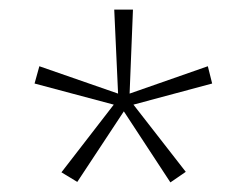

<svg xmlns="http://www.w3.org/2000/svg" viewBox="-20 -779 518 400"><path d="M257 -759 250 -584 413 -641 422 -605 258 -561 367 -421 335 -399 238 -547 141 -400 108 -420 217 -561 52 -605 62 -641 226 -584 218 -759Z"/></svg>

Font: Noto Sans Ethiopic SemiCondensed ExtraLight
Style: Regular
Weight: 200
Width: 4
Designer: Monotype Design Team
Foundry: Monotype Imaging Inc.
Version: Version 2.102; ttfautohint (v1.8.4.7-5d5b)